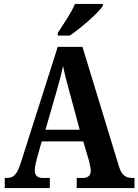

<svg xmlns="http://www.w3.org/2000/svg" viewBox="-20 -951 700 971"><path d="M272 -784V-771H333C390 -810 478 -886 500 -921V-931H359C341 -886 299 -827 272 -784ZM4 0H232V-51H198C167 -51 156 -65 156 -90C156 -108 163 -135 167 -151L191 -236H401L430 -138C433 -124 439 -102 439 -87C439 -61 422 -51 397 -51H368V0H660V-51H650C616 -51 595 -65 582 -108L397 -714H272L84 -124C65 -64 45 -51 14 -51H4ZM210 -295 266 -489C279 -533 290 -576 299 -617C307 -575 319 -532 332 -484L383 -295Z"/></svg>

Font: Noto Serif Condensed
Style: Bold
Weight: 700
Width: 3
Designer: Monotype Design Team
Foundry: Monotype Imaging Inc.
Version: Version 2.015